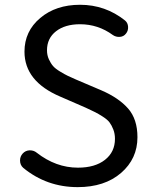

<svg xmlns="http://www.w3.org/2000/svg" viewBox="-20 -767 637 800"><path d="M303.7 12.7Q174.8 12.7 77.1 -67.4Q63.5 -79.1 63.5 -98.6Q63.5 -115.2 74.7 -127.4Q85.9 -139.6 102.5 -140.6Q103.5 -140.6 104.5 -140.6Q121.1 -140.6 132.8 -130.9Q212.9 -68.4 304.7 -68.4Q376 -68.4 417.5 -101.1Q459 -133.8 459 -188.5Q459 -210 452.1 -227.5Q445.3 -245.1 436.5 -256.8Q427.7 -268.6 408.7 -280.8Q389.6 -293 377 -299.3Q364.3 -305.7 336.9 -318.4L231.4 -364.3Q82 -427.7 82 -551.8Q82 -636.7 147.5 -691.9Q212.9 -747.1 313.5 -747.1Q418.9 -747.1 501 -681.6Q512.7 -671.9 513.7 -655.3Q514.6 -638.7 504.9 -627Q495.1 -614.3 479 -613.3Q462.9 -612.3 450.2 -621.1Q388.7 -666 313.5 -666Q251 -666 213.4 -636.7Q175.8 -607.4 175.8 -557.6Q175.8 -537.1 183.6 -520Q191.4 -502.9 201.2 -491.7Q210.9 -480.5 230.5 -468.8Q250 -457 262.2 -451.2Q274.4 -445.3 296.9 -435.5L402.3 -390.6Q474.6 -359.4 513.7 -314.9Q552.7 -270.5 552.7 -195.3Q552.7 -105.5 484.4 -46.4Q416 12.7 303.7 12.7Z"/></svg>

Font: irohamaru Regular
Style: Regular
Weight: 400
Designer: [Source Han Sans]
Ryoko NISHIZUKA  (kana & ideographs); Paul D. Hunt (Latin, Greek & Cyrillic); Wenlong ZHANG  (bopomofo
Version: Version 1.00